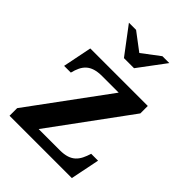

<svg xmlns="http://www.w3.org/2000/svg" viewBox="-211 -827 928 928"><g transform="rotate(45 253.0 -363.0)"><path d="M464 -455V-506H71L41 -357H87C102 -417 128 -452 206 -452H319L25 -52V0H451L481 -149H434C416 -90 392 -54 315 -54H170ZM115 -726 219 -588H288L391 -726H344L254 -658L164 -726Z"/></g></svg>

Font: LT Superior Serif Semibold
Style: Regular
Weight: 600
Designer: Daniel Lyons
Foundry: LyonsType
Version: Version 2.120;FEAKit 1.0